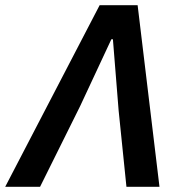

<svg xmlns="http://www.w3.org/2000/svg" viewBox="-53 -718 705 738"><path d="M476 -698 560 0H433L403 -293L381 -567H375L255 -310L101 0H-33L330 -698Z"/></svg>

Font: IBM Plex Sans SmBld
Style: Italic
Weight: 600
Italic angle: -11°
Designer: Mike Abbink, Paul van der Laan, Pieter van Rosmalen
Foundry: Bold Monday
Version: Version 3.005